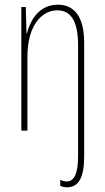

<svg xmlns="http://www.w3.org/2000/svg" viewBox="-20 -557 448 819"><path d="M266 242C314 242 339 202 339 112V-375C339 -488 295 -537 227 -537C146 -537 109 -470 95 -415H93L90 -527H71V0H97V-316C97 -449 159 -513 224 -513C279 -513 313 -472 313 -365V112C313 178 298 217 265 217C257 217 247 215 237 210V236C245 239 254 242 266 242Z"/></svg>

Font: Noto Sans Kannada ExtraCondensed Thin
Style: Regular
Weight: 100
Width: 2
Designer: Jelle Bosma - Monotype Design Team
Foundry: Monotype Imaging Inc.
Version: Version 2.005